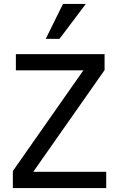

<svg xmlns="http://www.w3.org/2000/svg" viewBox="-20 -949 608 969"><path d="M44.9 0V-85.9L400.9 -594.2H60.1V-675.8H507.8V-595.2L147.9 -82H516.1V0ZM280.3 -752.9H210.9L297.9 -929.2H413.1Z"/></svg>

Font: ClearSansRegular
Style: Regular
Weight: 400
Foundry: Intel Corporation
Version: Version 1.00